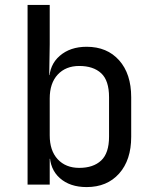

<svg xmlns="http://www.w3.org/2000/svg" viewBox="-20 -750 640 780"><path d="M332 10Q264 10 223 -26.5Q182 -63 182 -126L200 -105H182V0H92V-730H182V-570L180 -445H200L180 -424Q180 -486 222.5 -523Q265 -560 332 -560Q415 -560 464 -505Q513 -450 513 -355V-194Q513 -100 464 -45Q415 10 332 10ZM302 -68Q359 -68 391 -98Q423 -128 423 -195V-355Q423 -423 391 -452.5Q359 -482 302 -482Q247 -482 214.5 -447Q182 -412 182 -350V-200Q182 -138 214.5 -103Q247 -68 302 -68Z"/></svg>

Font: JetBrains Mono
Style: Regular
Weight: 400
Monospace: yes
Designer: Philipp Nurullin, Konstantin Bulenkov
Foundry: JetBrains
Version: Version 2.305